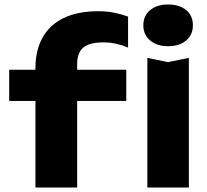

<svg xmlns="http://www.w3.org/2000/svg" viewBox="-20 -836 922 856"><path d="M440 -647Q379 -647 351.5 -624Q324 -601 324 -549V0H138V-531Q138 -611 169.5 -668Q201 -725 263.5 -755.5Q326 -786 419 -786Q457 -786 488.5 -779.5Q520 -773 551 -762V-624Q525 -635 498 -641Q471 -647 440 -647ZM21 -386V-525H543V-386ZM637 -578 729 -559 822 -578V0H637ZM729 -630Q680 -630 649.5 -655.5Q619 -681 619 -723Q619 -766 649.5 -791Q680 -816 729 -816Q780 -816 810 -791Q840 -766 840 -723Q840 -681 810 -655.5Q780 -630 729 -630Z"/></svg>

Font: Unbounded SemiBold
Style: Regular
Weight: 600
Designer: Luke Prowse, Jean-Baptiste Morizot, Fátima Lázaro, Florian Runge
Foundry: NaN
Version: Version 1.700